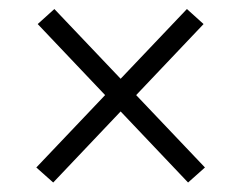

<svg xmlns="http://www.w3.org/2000/svg" viewBox="-20 -518 522 415"><path d="M423 -156 386.5 -123.5 61.5 -466 97.5 -498.5ZM58.5 -156 384 -498.5 420 -466 95 -123.5Z"/></svg>

Font: Anek Gurmukhi Light
Style: Regular
Weight: 300
Designer: Sarang Kulkarni (Gurmukhi), Yesha Goshar (Latin)
Foundry: Ek Type
Version: Version 1.003